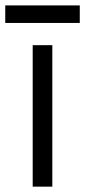

<svg xmlns="http://www.w3.org/2000/svg" viewBox="-44 -697 318 717"><path d="M151.4 0H78.1V-528.3H151.4ZM-24.4 -676.8H253.9V-611.3H-24.4Z"/></svg>

Font: Gidole
Style: Regular
Weight: 400
Version: Version 2.100; ttfautohint (v1.8.4.7-5d5b)